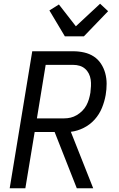

<svg xmlns="http://www.w3.org/2000/svg" viewBox="-20 -1010 640 1030"><path d="M480 0H392L273 -302H166L116 0H32L153 -735H373Q403 -735 431.5 -728.5Q460 -722 483 -707Q506 -692 521.5 -668.5Q537 -645 544.5 -617.5Q552 -590 552 -560.5Q552 -531 547 -501Q541 -466 527 -431.5Q513 -397 488 -369Q463 -341 429 -324Q395 -307 360 -303ZM325 -375Q342 -375 359 -379Q376 -383 392 -392.5Q408 -402 421.5 -415.5Q435 -429 443.5 -445Q452 -461 457 -478Q462 -495 465 -513Q467 -530 468 -548Q469 -566 466.5 -583Q464 -600 456.5 -615Q449 -630 436.5 -641Q424 -652 407.5 -657Q391 -662 373 -662H225L178 -375ZM328 -815 245 -954 296 -986 387 -869 517 -990 560 -950 430 -815Z"/></svg>

Font: Iosevka Extended Oblique
Style: Regular
Weight: 400
Width: 7
Italic angle: -9°
Monospace: yes
Designer: Belleve Invis
Foundry: Belleve Invis
Version: Version 32.0.1; ttfautohint (v1.8.4)